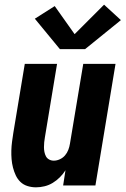

<svg xmlns="http://www.w3.org/2000/svg" viewBox="-20 -793 540 821"><path d="M134 8Q115 8 97.5 2.5Q80 -3 67.5 -15Q55 -27 47.5 -43Q40 -59 35.5 -76.5Q31 -94 29.5 -112.5Q28 -131 28.5 -149.5Q29 -168 31.5 -187Q34 -206 37 -225L86 -520H224L172 -206Q170 -195 169 -184.5Q168 -174 168 -163.5Q168 -153 170 -143Q172 -133 176.5 -124.5Q181 -116 190 -111Q199 -106 210 -106Q223 -106 236 -112Q249 -118 258 -128.5Q267 -139 272 -152Q277 -165 279 -178L336 -520H474L388 0H250L260 -65Q250 -49 236 -35Q222 -21 205.5 -11Q189 -1 170.5 3.5Q152 8 134 8ZM236 -583 129 -713 214 -767 299 -647 425 -773 497 -707 344 -583Z"/></svg>

Font: Iosevka SS04 Heavy Oblique
Style: Regular
Weight: 900
Italic angle: -9°
Monospace: yes
Designer: Belleve Invis
Foundry: Belleve Invis
Version: Version 19.0.0; ttfautohint (v1.8.4)